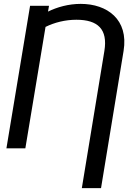

<svg xmlns="http://www.w3.org/2000/svg" viewBox="-20 -757 671 980"><path d="M495.7 203.1 610.8 -497.2C637.1 -657.7 527 -737.2 392 -737.2C329.5 -737.2 271 -720.5 225.1 -697.8L230.1 -727.3H133.5L12.8 0H109.4L212.4 -619.7C258.5 -642.4 312.9 -656.2 370 -656.2C479.4 -656.2 530.9 -608 512.8 -497.2L397.7 203.1Z"/></svg>

Font: Margiela Sans
Style: Italic
Weight: 400
Italic angle: -9.39999°
Designer: Stefan Endress, Andreas Faust
Version: Version 1.100;FEAKit 1.0